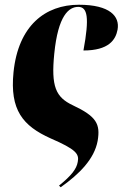

<svg xmlns="http://www.w3.org/2000/svg" viewBox="-20 -569 521 810"><path d="M37 -264C21 -105 76 -38 194 15C300 61 315 80 308 114C303 144 281 172 229 214L236 221C315 165 378 102 392 25C404 -46 387 -78 287 -125C215 -159 195 -204 209 -343C225 -503 270 -540 310 -540C349 -540 358 -496 332 -356C439 -356 468 -401 476 -444C486 -500 444 -549 313 -549C171 -549 57 -461 37 -264Z"/></svg>

Font: Noto Serif Display Condensed ExtraBold
Style: Italic
Weight: 800
Width: 3
Italic angle: -12°
Designer: Monotype Design Team
Foundry: Monotype Imaging Inc.
Version: Version 2.009